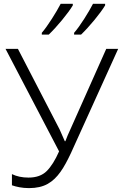

<svg xmlns="http://www.w3.org/2000/svg" viewBox="-20 -968 635 998"><path d="M526.4 -948.2H463.4C441.4 -905.8 397 -833.5 365.2 -797.4V-788.1H401.4C442.4 -827.1 502.4 -899.4 526.4 -939.9ZM358.4 -948.2H295.4C273.4 -905.8 228.5 -833.5 197.3 -797.4V-788.1H233.4C274.4 -827.1 334.5 -899.4 358.4 -939.9ZM594.2 -713.9H532.2L344.2 -292C335.4 -273.4 327.1 -253.9 319.8 -233.9H316.9C307.6 -255.4 299.3 -273.4 290 -294.9L73.2 -713.9H8.8L287.1 -181.2C267.1 -135.7 245.6 -101.6 223.1 -79.1C200.2 -56.2 168.5 -44.9 127.9 -44.9C94.7 -44.9 65.9 -51.3 42 -63V-4.9C64.9 2.9 93.8 9.8 130.9 9.8C169.4 9.8 202.1 2.4 228 -12.2C280.3 -41.5 313 -96.7 348.1 -170.9Z"/></svg>

Font: Noto Reveo Sans
Style: Regular
Weight: 300
Designer: Monotype Design Team
Foundry: Monotype Imaging Inc.
Version: Version 2.007